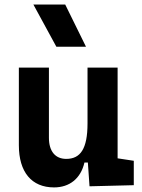

<svg xmlns="http://www.w3.org/2000/svg" viewBox="-20 -815 626 845"><path d="M217.8 9.8C286.1 9.8 335.4 -29.3 351.6 -99.6H366.7L374 4.9L568.8 0V-107.4L497.6 -118.2V-517.6H365.2V-272C365.2 -159.2 333.5 -115.7 271.5 -115.7C223.6 -115.7 195.3 -148.9 195.3 -208.5V-517.6H63V-175.8C63 -57.6 119.1 9.8 217.8 9.8ZM228 -609.4H358.4L267.1 -794.9H127Z"/></svg>

Font: Cascadia Mono NF
Style: Bold
Weight: 700
Monospace: yes
Designer: Aaron Bell
Foundry: Saja Typeworks
Version: Version 2404.023